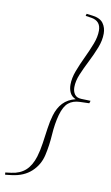

<svg xmlns="http://www.w3.org/2000/svg" viewBox="-181 -790 551 952"><g transform="rotate(10 95.0 -314.0)"><path d="M269.5 -320.5 265.5 -307.5 218 -306Q184 -305 161.8 -287.2Q139.5 -269.5 126.5 -223.5Q114 -177.5 110.5 -122Q107 -66.5 95.5 -16.5Q84 33.5 46.8 68Q9.5 102.5 -50.5 110L-84 114L-85.5 103L-55 99Q-12 93.5 15.5 68.8Q43 44 57.5 -3Q67 -34.5 72.5 -72.5Q78 -110.5 83.2 -148.2Q88.5 -186 97.5 -216Q109 -255.5 132.8 -280.8Q156.5 -306 195.5 -315.5Q175 -324 166.2 -342Q157.5 -360 157.5 -382.5Q157.5 -415.5 171.5 -452.5Q185.5 -489.5 203.8 -527.8Q222 -566 236 -602.2Q250 -638.5 250 -670Q250 -719.5 200.5 -727L172.5 -731L175.5 -742L207 -738Q245 -733 260.5 -711.2Q276 -689.5 276 -659.5Q276 -625 261.2 -587.5Q246.5 -550 227.2 -512.2Q208 -474.5 193.2 -439.2Q178.5 -404 178.5 -373.5Q178.5 -352 188.8 -337.5Q199 -323 222.5 -322Z"/></g></svg>

Font: Newsreader Display ExtraLight
Style: Italic
Weight: 275
Italic angle: -17°
Designer: Hugues Gentile
Foundry: Production Type
Version: Version 1.001